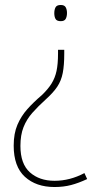

<svg xmlns="http://www.w3.org/2000/svg" viewBox="-20 -556 398 771"><path d="M238 -340Q238 -294 232 -263Q226 -232 210 -208Q194 -184 164 -157Q133 -129 110 -103Q87 -77 74.5 -45.5Q62 -14 62 30Q62 102 100 136Q138 170 199 170Q261 170 319 139L330 163Q296 179 265.5 187Q235 195 199 195Q125 195 80 154Q35 113 35 29Q35 -20 50 -55Q65 -90 90 -118Q115 -146 148 -174Q173 -198 187 -220.5Q201 -243 207 -271Q213 -299 213 -341V-356H238ZM249 -504Q249 -490 244 -480.5Q239 -471 224 -471Q208 -471 203 -480Q198 -489 198 -503Q198 -517 203 -526.5Q208 -536 224 -536Q239 -536 244 -526.5Q249 -517 249 -504Z"/></svg>

Font: Noto Sans Telugu SemiCondensed Thin
Style: Regular
Weight: 100
Width: 4
Designer: Jelle Bosma - Monotype Design Team
Foundry: Monotype Imaging Inc.
Version: Version 2.005; ttfautohint (v1.8.4.7-5d5b)